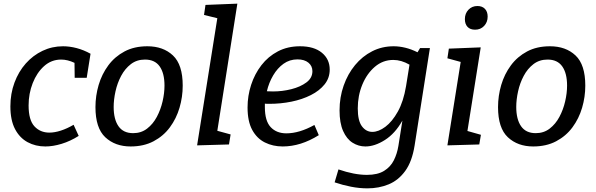

<svg xmlns="http://www.w3.org/2000/svg" viewBox="-20 -794 3272 1054"><path d="M229 10Q175 10 131.5 -13.5Q88 -37 62.5 -85.5Q37 -134 37 -210Q37 -280 59.5 -340.5Q82 -401 121.5 -445.5Q161 -490 213.5 -515Q266 -540 326 -540Q362 -540 400.5 -530Q439 -520 477 -499L456 -367H390L389 -449Q351 -467 316 -467Q262 -467 222 -431Q182 -395 159.5 -337.5Q137 -280 137 -215Q137 -135 169 -100.5Q201 -66 251 -66Q280 -66 314 -77Q348 -88 384 -109L412 -48Q366 -19 318.5 -4.5Q271 10 229 10Z M789 -540Q876 -540 929.5 -489.5Q983 -439 983 -324Q983 -262 965.5 -202.5Q948 -143 912.5 -95Q877 -47 823 -18.5Q769 10 697 10Q612 10 558 -40.5Q504 -91 504 -206Q504 -268 521.5 -327.5Q539 -387 574.5 -435Q610 -483 663.5 -511.5Q717 -540 789 -540ZM776 -467Q731 -467 698.5 -442Q666 -417 645 -377.5Q624 -338 614 -292.5Q604 -247 604 -207Q604 -139 630.5 -101Q657 -63 711 -63Q755 -63 787.5 -88Q820 -113 841 -152.5Q862 -192 872.5 -237.5Q883 -283 883 -324Q883 -392 856.5 -429.5Q830 -467 776 -467Z M1062 4 1173 -694 1100 -712 1108 -767 1283 -774 1173 -76 1246 -56 1237 -1Z M1532 10Q1478 10 1434 -12Q1390 -34 1364.5 -81Q1339 -128 1339 -204Q1339 -268 1358.5 -328Q1378 -388 1415 -436Q1452 -484 1505.5 -512Q1559 -540 1627 -540Q1704 -540 1747 -504.5Q1790 -469 1790 -412Q1790 -366 1762 -331Q1734 -296 1686.5 -272Q1639 -248 1580 -236Q1521 -224 1459 -224Q1453 -224 1446.5 -224Q1440 -224 1434 -225Q1434 -215 1434 -206Q1434 -130 1466 -96Q1498 -62 1552 -62Q1623 -62 1706 -108L1730 -52Q1631 10 1532 10ZM1613 -468Q1570 -468 1536.5 -444Q1503 -420 1479.5 -380Q1456 -340 1445 -293Q1461 -292 1479 -292Q1530 -292 1579.5 -304.5Q1629 -317 1662 -341.5Q1695 -366 1695 -403Q1695 -432 1673 -450Q1651 -468 1613 -468Z M1997 240Q1953 240 1907 231Q1861 222 1817 207L1838 136Q1925 166 1994 166Q2053 166 2088.5 144Q2124 122 2142 86Q2160 50 2167 7L2189 -132Q2149 -61 2093 -25.5Q2037 10 1986 10Q1948 10 1915.5 -10.5Q1883 -31 1863.5 -75Q1844 -119 1844 -188Q1844 -260 1866.5 -324Q1889 -388 1929 -436.5Q1969 -485 2023 -512.5Q2077 -540 2141 -540Q2172 -540 2205 -532Q2238 -524 2272 -507L2286 -530H2340L2256 5Q2242 93 2204.5 144.5Q2167 196 2113.5 218Q2060 240 1997 240ZM2024 -70Q2058 -70 2095.5 -98Q2133 -126 2164 -181.5Q2195 -237 2209 -321L2228 -439Q2183 -465 2139 -465Q2082 -465 2038 -427.5Q1994 -390 1969 -329.5Q1944 -269 1944 -199Q1944 -131 1967 -100.5Q1990 -70 2024 -70Z M2436 4 2509 -454 2436 -474 2444 -527 2619 -534 2546 -75 2620 -54 2611 -1ZM2588 -631Q2561 -631 2546.5 -646.5Q2532 -662 2532 -689Q2532 -720 2551.5 -740.5Q2571 -761 2601 -761Q2627 -761 2642 -745.5Q2657 -730 2657 -703Q2657 -672 2637.5 -651.5Q2618 -631 2588 -631Z M2999 -540Q3086 -540 3139.5 -489.5Q3193 -439 3193 -324Q3193 -262 3175.5 -202.5Q3158 -143 3122.5 -95Q3087 -47 3033 -18.5Q2979 10 2907 10Q2822 10 2768 -40.5Q2714 -91 2714 -206Q2714 -268 2731.5 -327.5Q2749 -387 2784.5 -435Q2820 -483 2873.5 -511.5Q2927 -540 2999 -540ZM2986 -467Q2941 -467 2908.5 -442Q2876 -417 2855 -377.5Q2834 -338 2824 -292.5Q2814 -247 2814 -207Q2814 -139 2840.5 -101Q2867 -63 2921 -63Q2965 -63 2997.5 -88Q3030 -113 3051 -152.5Q3072 -192 3082.5 -237.5Q3093 -283 3093 -324Q3093 -392 3066.5 -429.5Q3040 -467 2986 -467Z"/></svg>

Font: Bitter Medium
Style: Italic
Weight: 500
Italic angle: -9°
Designer: Sol Matas, and Bitter project Authors
Foundry: Sol Matas
Version: Version 2.001